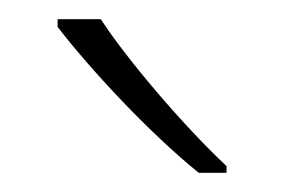

<svg xmlns="http://www.w3.org/2000/svg" viewBox="-20 -786 296 200"><path d="M85 -766H40V-758C73 -715 135 -648 187 -606H216V-613C173 -653 113 -723 85 -766Z"/></svg>

Font: Noto Sans Ethiopic ExtraLight
Style: Regular
Weight: 200
Designer: Monotype Design Team
Foundry: Monotype Imaging Inc.
Version: Version 2.102